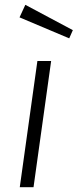

<svg xmlns="http://www.w3.org/2000/svg" viewBox="-20 -776 322 796"><path d="M192 -523 119 0H62L135 -523ZM267 -617 61 -704 85 -756 282 -651Z"/></svg>

Font: Glekhifnjqigglhiwekvrgaqftz
Style: Regular
Weight: 300
Italic angle: -8°
Designer: Carrois Corporate & Edenspiekermann
Foundry: Carrois Corporate GbR & Edenspiekermann AG
Version: Version 2.001